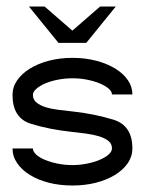

<svg xmlns="http://www.w3.org/2000/svg" viewBox="-20 -572 447 592"><path d="M325.2 -280.8Q325.2 -290 314.9 -298.8Q304.7 -307.6 287.8 -314.7Q271 -321.8 249 -326.2Q227.1 -330.6 203.6 -330.6Q180.2 -330.6 158 -326.2Q135.7 -321.8 118.9 -314.5Q102.1 -307.1 91.8 -297.9Q81.5 -288.6 81.5 -279.3Q81.5 -264.6 92.8 -255.6Q104 -246.6 121.8 -241.2Q139.6 -235.8 161.9 -233.2Q184.1 -230.5 206.5 -228Q240.7 -224.1 271.5 -217.8Q302.2 -211.4 331.1 -202.6Q388.2 -184.1 388.2 -114.3Q388.2 -89.4 373.8 -68.6Q359.4 -47.9 334.2 -32.5Q309.1 -17.1 275.4 -8.5Q241.7 0 203.6 0Q164.6 0 130.9 -8.5Q97.2 -17.1 72.3 -32.5Q47.4 -47.9 33 -68.8Q18.6 -89.8 18.6 -114.3H81.5Q81.5 -104.5 91.8 -95.2Q102.1 -85.9 119.1 -78.9Q136.2 -71.8 158.2 -67.4Q180.2 -63 203.6 -63Q226.1 -63 247.8 -67.4Q269.5 -71.8 286.6 -78.9Q303.7 -85.9 314.5 -95.2Q325.2 -104.5 325.2 -114.3Q325.2 -128.9 314 -137.7Q302.7 -146.5 284.9 -151.9Q267.1 -157.2 244.6 -160.2Q222.2 -163.1 200.2 -165.5Q131.3 -172.9 75.2 -190.4Q18.6 -208 18.6 -279.3Q18.6 -303.7 33 -324.5Q47.4 -345.2 72.3 -360.6Q97.2 -376 130.9 -384.8Q164.6 -393.6 203.6 -393.6Q242.7 -393.6 276.4 -384.8Q310.1 -376 335 -360.8Q359.9 -345.7 374 -325.2Q388.2 -304.7 388.2 -280.8ZM246.6 -439.9H160.2H159.7H160.2L69.3 -551.8H117.7L203.1 -477.5L288.6 -551.8H336.9L246.1 -439.9Z"/></svg>

Font: Fibel Sued LRS
Style: Regular
Weight: 400
Designer: Peter Wiegel
Foundry: Peter Wiegel
Version: Version 000.000